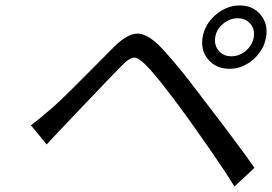

<svg xmlns="http://www.w3.org/2000/svg" viewBox="-20 -710 996 703"><path d="M827.4 -503.9Q856.2 -503.9 880.3 -524.3Q904.5 -544.7 909.1 -573.9Q913.7 -603 896.5 -623Q879.3 -643.1 850.5 -643.1Q821 -643.1 796.9 -623Q772.7 -603 768.1 -573.9Q763.5 -544.7 780.7 -524.3Q797.9 -503.9 827.4 -503.9ZM858.3 -690Q906.2 -690 934.3 -655.9Q962.4 -621.8 954.2 -573.9Q946 -525.9 907 -492Q867.9 -458.1 820 -458.1Q771.3 -458.1 742.5 -492Q713.8 -525.9 721.9 -573.9Q730.1 -621.8 769.9 -655.9Q809.7 -690 858.3 -690ZM93.4 -251.1Q121.8 -272.7 171.2 -315Q194.6 -335.6 232.8 -373.2Q271 -410.9 322.8 -463.2Q374.6 -515.6 397 -538Q446.7 -587 483.3 -587Q516 -587 557.9 -547.9Q581 -525.6 612.9 -487.9Q644.9 -450.3 666.7 -422.2Q688.6 -394.2 721.9 -350.1Q723.7 -347.7 754.4 -307.5Q785.2 -267.4 796.9 -251.8Q808.6 -236.2 833.6 -202.9Q858.7 -169.7 877.1 -144.2Q895.6 -118.6 911.6 -95.2L838.4 -27Q823.5 -51.5 806.8 -77.1Q790.1 -102.6 767 -136Q744 -169.4 734.2 -183.6Q724.4 -197.8 695.5 -238.6Q666.5 -279.5 665.5 -280.9Q556.1 -431.5 510.7 -475.1Q486.5 -498.9 471.6 -498.9Q453.1 -498.9 423.3 -467Q393.1 -436.8 316.8 -356.4Q240.4 -275.9 219.1 -253.9Q204.9 -239.3 179.9 -212.4Q154.8 -185.4 150.9 -181.1Z"/></svg>

Font: Karasuma Gothic
Style: Italic
Weight: 400
Italic angle: -9.39999°
Designer: Rasmus Andersson / Ryoko Nishizuka
Foundry: Genbu
Version: Version 1.00